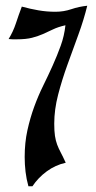

<svg xmlns="http://www.w3.org/2000/svg" viewBox="-20 -615 334 669"><path d="M284 -595Q272 -546 253 -494Q234 -442 215 -389.5Q196 -337 182.5 -285Q169 -233 169 -184Q169 -158 171.5 -141.5Q174 -125 179 -111.5Q184 -98 191.5 -84Q199 -70 209 -48Q173 -40 143 -18Q113 4 93 34H79Q72 9 69 -16.5Q66 -42 66 -68Q66 -118 75.5 -161Q85 -204 99 -242.5Q113 -281 130.5 -316.5Q148 -352 163.5 -386.5Q179 -421 191.5 -455.5Q204 -490 208 -527Q182 -521 164.5 -512.5Q147 -504 130 -496.5Q113 -489 92 -483.5Q71 -478 38 -478Q31 -478 24 -478Q17 -478 10 -479Q26 -505 35.5 -534Q45 -563 56 -592Q85 -584 114 -579Q143 -574 173 -574Q202 -574 228.5 -583Q255 -592 284 -595Z"/></svg>

Font: Fette Mikado
Style: Regular
Weight: 400
Designer: Peter Wiegel
Foundry: Peter Wiegel
Version: Version 1.000